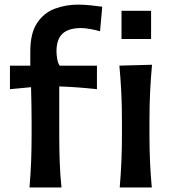

<svg xmlns="http://www.w3.org/2000/svg" viewBox="-20 -828 764 848"><path d="M516.7 -780.3H647.3V-655.7H516.7ZM110.4 0Q115.2 -58.6 117.4 -113.5Q119.6 -168.5 119.6 -235.4V-289.1Q119.6 -323.7 118.9 -361.8Q118.2 -399.9 117.2 -442.9L23.9 -434.1V-538.1H113.8V-600.6Q113.8 -681.2 143.8 -726.3Q173.8 -771.5 222.2 -789.6Q270.5 -807.6 325.2 -807.6Q351.6 -807.6 383.3 -804.2Q415 -800.8 431.6 -798.3L421.9 -689.9Q403.8 -695.3 379.2 -699.7Q354.5 -704.1 338.4 -704.1Q283.7 -704.1 256.6 -679.7Q229.5 -655.3 229.5 -601.1Q229.5 -584.5 233.2 -565.2Q236.8 -545.9 244.1 -538.1H408.2V-434.1Q324.2 -443.4 241.7 -446.3V-235.4Q241.7 -168.5 243.7 -113.5Q245.6 -58.6 251.5 0ZM508.8 0Q513.7 -58.6 516.1 -113.5Q518.6 -168.5 518.6 -235.4V-289.1Q518.6 -364.7 515.6 -422.1Q512.7 -479.5 507.3 -538.1L651.4 -542Q646 -482.4 643.1 -424.3Q640.1 -366.2 640.1 -289.1V-235.4Q640.1 -168.5 642.6 -113.5Q645 -58.6 650.4 0Z"/></svg>

Font: Pinar-DS3-FD SemiBold
Style: Regular
Weight: 600
Designer: Amin Abedi
Version: Version 3.000